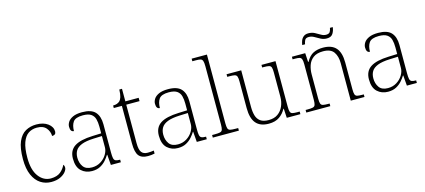

<svg xmlns="http://www.w3.org/2000/svg" viewBox="-59 -1267 3951 1785"><g transform="rotate(-15 1916.5 -375.0)"><path d="M264 10Q207 10 161.5 -19.5Q116 -49 89 -109.5Q62 -170 62 -263Q62 -370 88.5 -431Q115 -492 161 -517.5Q207 -543 265 -543Q333 -543 375.5 -511.5Q418 -480 418 -435Q418 -402 380 -401Q380 -444 351.5 -478.5Q323 -513 262 -513Q215 -513 180 -489.5Q145 -466 125 -411.5Q105 -357 105 -264Q105 -147 151.5 -85Q198 -23 268 -23Q328 -24 361 -51Q394 -78 411 -116Q421 -105 421 -86Q421 -68 403 -45.5Q385 -23 350 -6.5Q315 10 264 10Z M656 10Q595 10 553.5 -28Q512 -66 512 -147Q512 -226 568.5 -263Q625 -300 744 -304L827 -307V-371Q827 -413 818.5 -444.5Q810 -476 784 -494.5Q758 -513 705 -513Q634 -513 611 -480.5Q588 -448 588 -393Q554 -393 554 -443Q554 -466 568.5 -489Q583 -512 616.5 -527.5Q650 -543 705 -543Q794 -543 831.5 -501.5Q869 -460 869 -383V-111Q869 -75 873 -56.5Q877 -38 889.5 -31.5Q902 -25 928 -25H934V0H838L830 -100H827Q813 -77 791 -51.5Q769 -26 736 -8Q703 10 656 10ZM664 -23Q711 -23 748 -46Q785 -69 806 -104Q827 -139 827 -174V-281L746 -278Q673 -275 631 -258.5Q589 -242 571.5 -213.5Q554 -185 554 -145Q554 -95 579.5 -59Q605 -23 664 -23Z M1194 10Q1132 10 1105.5 -24Q1079 -58 1079 -142V-504H1001V-528Q1043 -528 1067 -551Q1078 -562 1086 -586.5Q1094 -611 1095 -657H1121V-536H1249V-504H1121V-134Q1121 -72 1139.5 -46.5Q1158 -21 1199 -21Q1229 -21 1258 -26V3Q1227 10 1194 10Z M1483 10Q1422 10 1380.5 -28Q1339 -66 1339 -147Q1339 -226 1395.5 -263Q1452 -300 1571 -304L1654 -307V-371Q1654 -413 1645.5 -444.5Q1637 -476 1611 -494.5Q1585 -513 1532 -513Q1461 -513 1438 -480.5Q1415 -448 1415 -393Q1381 -393 1381 -443Q1381 -466 1395.5 -489Q1410 -512 1443.5 -527.5Q1477 -543 1532 -543Q1621 -543 1658.5 -501.5Q1696 -460 1696 -383V-111Q1696 -75 1700 -56.5Q1704 -38 1716.5 -31.5Q1729 -25 1755 -25H1761V0H1665L1657 -100H1654Q1640 -77 1618 -51.5Q1596 -26 1563 -8Q1530 10 1483 10ZM1491 -23Q1538 -23 1575 -46Q1612 -69 1633 -104Q1654 -139 1654 -174V-281L1573 -278Q1500 -275 1458 -258.5Q1416 -242 1398.5 -213.5Q1381 -185 1381 -145Q1381 -95 1406.5 -59Q1432 -23 1491 -23Z M1819 0V-25H1846Q1879 -25 1896 -29Q1913 -33 1918.5 -48.5Q1924 -64 1924 -98V-659Q1924 -695 1918 -711Q1912 -727 1897 -731Q1882 -735 1854 -735H1819V-760H1966V-98Q1966 -64 1971.5 -48.5Q1977 -33 1993.5 -29Q2010 -25 2044 -25H2070V0Z M2357 10Q2275 10 2234.5 -37.5Q2194 -85 2194 -184V-439Q2194 -472 2188.5 -487.5Q2183 -503 2166 -507Q2149 -511 2116 -511H2095V-536H2236V-183Q2236 -136 2246.5 -100Q2257 -64 2285 -43.5Q2313 -23 2365 -23Q2418 -23 2453 -48Q2488 -73 2506 -114.5Q2524 -156 2524 -205V-438Q2524 -472 2518.5 -487.5Q2513 -503 2496 -507Q2479 -511 2446 -511H2431V-536H2566V-97Q2566 -64 2571.5 -48.5Q2577 -33 2592 -29Q2607 -25 2636 -25H2662V0H2531L2526 -89H2522Q2500 -46 2460 -18Q2420 10 2357 10Z M2719 0V-25H2739Q2772 -25 2789 -29Q2806 -33 2811.5 -48.5Q2817 -64 2817 -98V-439Q2817 -472 2811 -487.5Q2805 -503 2790 -507Q2775 -511 2747 -511H2724V-536H2852L2857 -450H2861Q2891 -504 2930.5 -523.5Q2970 -543 3024 -543Q3108 -543 3148.5 -497Q3189 -451 3189 -356V-98Q3189 -64 3194.5 -48.5Q3200 -33 3216 -29Q3232 -25 3266 -25H3279V0H3147V-361Q3147 -427 3118 -468.5Q3089 -510 3016 -510Q2955 -510 2920.5 -483.5Q2886 -457 2872.5 -416Q2859 -375 2859 -331V-97Q2859 -63 2864.5 -48Q2870 -33 2886.5 -29Q2903 -25 2936 -25H2950V0ZM3083 -616Q3051 -616 3024 -630.5Q2997 -645 2973 -659Q2949 -673 2923 -673Q2893 -673 2884 -654.5Q2875 -636 2872 -616H2845Q2847 -636 2855 -657Q2863 -678 2880.5 -692.5Q2898 -707 2927 -707Q2961 -707 2987.5 -693Q3014 -679 3037 -665Q3060 -651 3085 -651Q3113 -651 3122.5 -667Q3132 -683 3135 -704H3162Q3159 -671 3142 -643.5Q3125 -616 3083 -616Z M3505 10Q3444 10 3402.5 -28Q3361 -66 3361 -147Q3361 -226 3417.5 -263Q3474 -300 3593 -304L3676 -307V-371Q3676 -413 3667.5 -444.5Q3659 -476 3633 -494.5Q3607 -513 3554 -513Q3483 -513 3460 -480.5Q3437 -448 3437 -393Q3403 -393 3403 -443Q3403 -466 3417.5 -489Q3432 -512 3465.5 -527.5Q3499 -543 3554 -543Q3643 -543 3680.5 -501.5Q3718 -460 3718 -383V-111Q3718 -75 3722 -56.5Q3726 -38 3738.5 -31.5Q3751 -25 3777 -25H3783V0H3687L3679 -100H3676Q3662 -77 3640 -51.5Q3618 -26 3585 -8Q3552 10 3505 10ZM3513 -23Q3560 -23 3597 -46Q3634 -69 3655 -104Q3676 -139 3676 -174V-281L3595 -278Q3522 -275 3480 -258.5Q3438 -242 3420.5 -213.5Q3403 -185 3403 -145Q3403 -95 3428.5 -59Q3454 -23 3513 -23Z"/></g></svg>

Font: Noto Serif Tamil ExtraLight
Style: Italic
Weight: 200
Italic angle: -12°
Designer: Indian Type Foundry, Tom Grace, and the Monotype Design Team
Foundry: Monotype Imaging Inc.
Version: Version 2.003; ttfautohint (v1.8.4.7-5d5b)